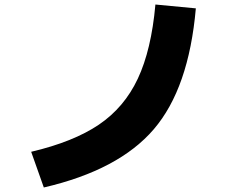

<svg xmlns="http://www.w3.org/2000/svg" viewBox="-20 -777 1040 850"><path d="M118 -105Q305 -149 417.5 -225Q530 -301 590 -428.5Q650 -556 668 -757L847 -740Q816 -386 661 -205Q506 -24 174 53Z"/></svg>

Font: Mplus 1p ExtraBold
Style: Regular
Weight: 800
Version: Version 1.061